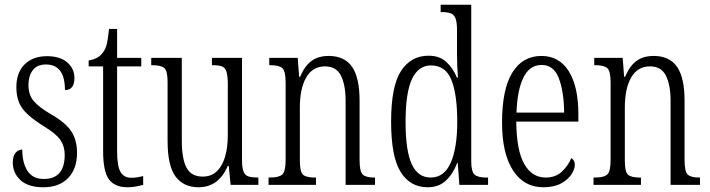

<svg xmlns="http://www.w3.org/2000/svg" viewBox="-20 -780 2996 810"><path d="M163 10Q99 10 66.5 -20Q34 -50 34 -94Q34 -123 46 -136Q58 -149 74 -149Q74 -93 96 -59Q118 -25 165 -25Q253 -25 253 -127Q253 -162 235.5 -188.5Q218 -215 167 -246Q124 -273 98 -296.5Q72 -320 60.5 -347Q49 -374 49 -412Q49 -474 84 -508.5Q119 -543 178 -543Q234 -543 264 -516.5Q294 -490 294 -451Q294 -400 254 -400Q254 -508 174 -508Q136 -508 118 -483.5Q100 -459 100 -422Q100 -380 122 -354Q144 -328 195 -298Q255 -264 280 -227Q305 -190 305 -135Q305 -68 267.5 -29Q230 10 163 10Z M518 10Q464 10 439.5 -23.5Q415 -57 415 -143V-500H354V-525Q394 -531 413 -557Q426 -573 431 -596Q436 -619 440 -658H474V-536H576V-500H474V-142Q474 -79 488.5 -54.5Q503 -30 533 -30Q548 -30 559.5 -32Q571 -34 584 -37V0Q572 3 555 6.5Q538 10 518 10Z M818 10Q754 10 720.5 -35.5Q687 -81 687 -185V-435Q687 -482 672.5 -493.5Q658 -505 622 -505H618V-536H747V-186Q747 -110 767 -72.5Q787 -35 835 -35Q872 -35 895.5 -58Q919 -81 930 -120.5Q941 -160 941 -210V-424Q941 -460 935.5 -477.5Q930 -495 916 -500Q902 -505 877 -505H874V-536H1001V-105Q1001 -72 1007.5 -56Q1014 -40 1028.5 -35.5Q1043 -31 1067 -31H1070V0H953L945 -80H941Q902 10 818 10Z M1113 0V-31H1120Q1156 -31 1170.5 -43.5Q1185 -56 1185 -105V-433Q1185 -481 1170.5 -493Q1156 -505 1121 -505H1116V-536H1236L1242 -456H1246Q1265 -501 1293.5 -522.5Q1322 -544 1367 -544Q1433 -544 1465 -498.5Q1497 -453 1497 -355V-105Q1497 -56 1510.5 -43.5Q1524 -31 1558 -31H1562V0H1438V-355Q1438 -421 1418.5 -460.5Q1399 -500 1351 -500Q1299 -500 1272 -453.5Q1245 -407 1245 -326V-103Q1245 -54 1259 -42.5Q1273 -31 1307 -31H1313V0Z M1784 10Q1711 10 1670.5 -54Q1630 -118 1630 -267Q1630 -417 1672 -481Q1714 -545 1788 -545Q1834 -545 1862.5 -519Q1891 -493 1908 -452H1912Q1910 -475 1909 -501Q1908 -527 1908 -554V-653Q1908 -687 1901.5 -703Q1895 -719 1881 -724Q1867 -729 1845 -729H1839V-760H1968V-100Q1968 -55 1982.5 -43Q1997 -31 2031 -31H2039V0H1918L1911 -93H1909Q1891 -46 1861 -18Q1831 10 1784 10ZM1797 -31Q1854 -31 1881.5 -93.5Q1909 -156 1909 -266Q1909 -381 1884.5 -442.5Q1860 -504 1798 -504Q1745 -504 1718 -446.5Q1691 -389 1691 -266Q1691 -144 1717 -87.5Q1743 -31 1797 -31Z M2272 10Q2190 10 2144 -61.5Q2098 -133 2098 -263Q2098 -404 2141.5 -474Q2185 -544 2264 -544Q2339 -544 2379.5 -479.5Q2420 -415 2420 -298V-267H2158Q2159 -146 2191.5 -88.5Q2224 -31 2282 -31Q2324 -31 2350.5 -56Q2377 -81 2390 -113Q2396 -110 2400.5 -103Q2405 -96 2405 -85Q2405 -66 2390.5 -44Q2376 -22 2346.5 -6Q2317 10 2272 10ZM2360 -305Q2359 -394 2337.5 -450Q2316 -506 2265 -506Q2214 -506 2188 -452.5Q2162 -399 2159 -305Z M2484 0V-31H2491Q2527 -31 2541.5 -43.5Q2556 -56 2556 -105V-433Q2556 -481 2541.5 -493Q2527 -505 2492 -505H2487V-536H2607L2613 -456H2617Q2636 -501 2664.5 -522.5Q2693 -544 2738 -544Q2804 -544 2836 -498.5Q2868 -453 2868 -355V-105Q2868 -56 2881.5 -43.5Q2895 -31 2929 -31H2933V0H2809V-355Q2809 -421 2789.5 -460.5Q2770 -500 2722 -500Q2670 -500 2643 -453.5Q2616 -407 2616 -326V-103Q2616 -54 2630 -42.5Q2644 -31 2678 -31H2684V0Z"/></svg>

Font: Noto Serif Ethiopic ExtraCondensed Light
Style: Regular
Weight: 300
Width: 2
Designer: Monotype Design Team
Foundry: Monotype Imaging Inc.
Version: Version 2.102; ttfautohint (v1.8.4.7-5d5b)